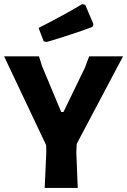

<svg xmlns="http://www.w3.org/2000/svg" viewBox="-21 -921 623 941"><path d="M382 -901 397 -897 437 -803 432 -789Q323 -749 207 -715L193 -719L168 -784Q298 -850 382 -901ZM582 -645 355 -216 353 -175 360 0H198L206 -175L205 -210L-1 -645H170L185 -597L279 -372H290L396 -591L416 -645Z"/></svg>

Font: Alegreya Sans ExtraBold
Style: Regular
Weight: 800
Designer: Juan Pablo del Peral
Foundry: Huerta Tipografica
Version: Version 2.007